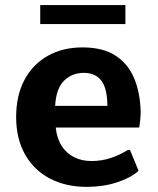

<svg xmlns="http://www.w3.org/2000/svg" viewBox="-20 -725 620 755"><path d="M321.3 9.8Q237.8 9.8 175.3 -23.4Q112.8 -56.6 78.1 -118.4Q43.5 -180.2 43.5 -264.2Q43.5 -349.6 76.2 -410.9Q108.9 -472.2 167.7 -505.4Q226.6 -538.6 304.2 -538.6Q384.3 -538.6 433.8 -506.6Q483.4 -474.6 507.3 -417.7Q531.2 -360.8 533.2 -285.6Q533.2 -270 531.7 -256.6Q530.3 -243.2 529.1 -234.4Q527.8 -225.6 527.3 -223.6H199.2Q203.6 -180.7 222.4 -151.4Q241.2 -122.1 271.5 -106.9Q301.8 -91.8 339.4 -91.8Q380.9 -91.8 416.5 -104Q452.1 -116.2 482.9 -135.3H491.2L524.9 -53.2Q493.7 -25.4 439.7 -7.8Q385.7 9.8 321.3 9.8ZM196.8 -308.6H402.3Q401.9 -377.4 378.4 -408Q355 -438.5 310.1 -438.5Q263.7 -438.5 232.2 -408Q200.7 -377.4 196.8 -308.6ZM138.2 -630.4V-705.1H473.1V-630.4Z"/></svg>

Font: Comme
Style: Bold
Weight: 700
Version: Version 1.000;gftools[0.9.27]